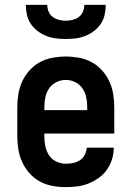

<svg xmlns="http://www.w3.org/2000/svg" viewBox="-20 -760 540 788"><path d="M250 8Q222 8 195 3Q168 -2 144 -15Q120 -28 101.5 -48.5Q83 -69 71.5 -94Q60 -119 55.5 -146Q51 -173 51 -200V-320Q51 -347 55.5 -374.5Q60 -402 71.5 -426.5Q83 -451 101.5 -471.5Q120 -492 144 -505Q168 -518 195.5 -523Q223 -528 250 -528Q277 -528 304.5 -523Q332 -518 356 -505Q380 -492 398.5 -471.5Q417 -451 428.5 -426.5Q440 -402 444.5 -374.5Q449 -347 449 -320V-212H162V-200Q162 -180 166 -160Q170 -140 181 -123Q192 -106 211 -97Q230 -88 250 -88Q265 -88 280 -91Q295 -94 308 -102.5Q321 -111 328 -125Q335 -139 336 -154H447Q447 -130 440 -107Q433 -84 419 -64Q405 -44 385.5 -30Q366 -16 343.5 -7Q321 2 297.5 5Q274 8 250 8ZM162 -308H338V-320Q338 -340 334 -360Q330 -380 318.5 -397Q307 -414 288.5 -423Q270 -432 250 -432Q230 -432 211.5 -423Q193 -414 181.5 -397Q170 -380 166 -360Q162 -340 162 -320ZM250 -600Q230 -600 209.5 -602.5Q189 -605 170 -612.5Q151 -620 134.5 -632.5Q118 -645 106.5 -662Q95 -679 90.5 -699.5Q86 -720 86 -740H174Q174 -726 179.5 -712.5Q185 -699 196.5 -690.5Q208 -682 222 -678.5Q236 -675 250 -675Q264 -675 278 -678.5Q292 -682 303.5 -690.5Q315 -699 320.5 -712.5Q326 -726 326 -740H414Q414 -720 409.5 -699.5Q405 -679 393.5 -662Q382 -645 365.5 -632.5Q349 -620 330 -612.5Q311 -605 290.5 -602.5Q270 -600 250 -600Z"/></svg>

Font: Iosevka Custom
Style: Bold
Weight: 700
Monospace: yes
Designer: Belleve Invis
Foundry: Belleve Invis
Version: Version 30.3.3; ttfautohint (v1.8.3)